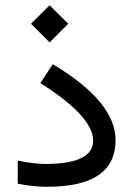

<svg xmlns="http://www.w3.org/2000/svg" viewBox="-20 -716 510 735"><path d="M98.6 -625 169.9 -695.8 241.2 -625 169.9 -553.7ZM47.9 -101.1Q110.4 -88.4 154.8 -88.4Q336.4 -88.4 336.4 -177.7Q336.4 -270.5 134.3 -397.9L182.1 -470.2Q422.4 -326.7 422.4 -179.2Q422.4 -1 161.1 -1Q130.4 -1 102.1 -4.2Q73.7 -7.3 47.9 -12.7Z"/></svg>

Font: Vazir WOL
Style: Regular-WOL
Weight: 400
Designer: Saber Rastikerdar
Foundry: Saber Rastikerdar
Version: Version 27.2.2